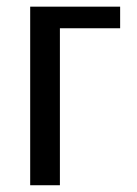

<svg xmlns="http://www.w3.org/2000/svg" viewBox="-20 -548 405 568"><path d="M157.2 -464.4V0H69.3V-528.3H335.4V-464.4Z"/></svg>

Font: Arimo
Style: Regular
Weight: 400
Designer: Steve Matteson
Foundry: Monotype Imaging Inc.
Version: Version 1.33